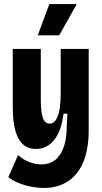

<svg xmlns="http://www.w3.org/2000/svg" viewBox="-20 -769 503 946"><path d="M197 157Q164 157 130 150Q96 143 68 131Q40 119 21 104L69 -5Q94 18 124.5 29.5Q155 41 183 41Q222 41 249.5 21Q277 1 293 -41.5Q309 -84 309 -150L312 -209H293Q285 -146 265 -107.5Q245 -69 217 -52Q189 -35 157 -35Q119 -35 94 -57Q69 -79 56 -124Q43 -169 43 -240V-528H181V-282Q181 -217 191 -188.5Q201 -160 225 -160Q238 -160 248 -169.5Q258 -179 265 -197.5Q272 -216 275.5 -243.5Q279 -271 279 -307V-528H417V-127Q417 -72 407.5 -27Q398 18 379.5 52.5Q361 87 334 110Q307 133 272.5 145Q238 157 197 157ZM272 -595H166L223 -749H358Z"/></svg>

Font: Bricolage Grotesque 24pt Condensed
Style: Bold
Weight: 700
Width: 3
Designer: Mathieu Triay
Foundry: Atelier Triay
Version: Version 1.001;gftools[0.9.33.dev8+g029e19f]